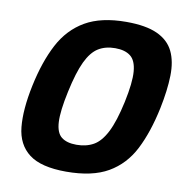

<svg xmlns="http://www.w3.org/2000/svg" viewBox="-78 -752 799 835"><g transform="rotate(10 321.5 -334.5)"><path d="M59 -334Q82 -443 122.5 -520Q163 -597 233 -637.5Q303 -678 414 -678Q500 -678 550.5 -655Q601 -632 622.5 -588Q644 -544 642.5 -480Q641 -416 624 -334Q601 -225 562 -148.5Q523 -72 453 -31.5Q383 9 268 9Q157 9 104 -31.5Q51 -72 43.5 -148.5Q36 -225 59 -334ZM216 -334Q197 -246 199.5 -198.5Q202 -151 225.5 -132.5Q249 -114 292 -114Q335 -114 367 -132Q399 -150 423.5 -198Q448 -246 467 -334Q486 -423 482 -471Q478 -519 453.5 -538Q429 -557 386 -557Q343 -557 312 -538Q281 -519 258 -471Q235 -423 216 -334Z"/></g></svg>

Font: Glory Thin ExtraBold
Style: Italic
Weight: 800
Italic angle: -12°
Version: Version 1.011